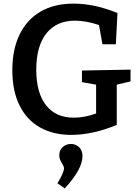

<svg xmlns="http://www.w3.org/2000/svg" viewBox="-20 -733 763 1059"><path d="M700 -349V-284L624 -266V-44Q490 11 373 11Q274 11 201 -30Q128 -71 88 -151Q48 -231 48 -346Q48 -461 88.5 -543.5Q129 -626 204.5 -669.5Q280 -713 385 -713Q503 -713 628 -661L619 -489H545L526 -595Q454 -619 393 -619Q292 -619 236 -549Q180 -479 180 -348Q180 -222 233.5 -153Q287 -84 387 -84Q447 -84 510 -107V-266L432 -280V-344ZM297 278Q333 218 333 195Q333 185 322 168Q315 157 311 147Q307 137 307 123Q307 95 326 78Q345 61 371 61Q397 61 416 78.5Q435 96 435 127Q435 201 337 306Z"/></svg>

Font: Bitter Pro SemiBold
Style: Regular
Weight: 600
Designer: Sol Matas, and Bitter project Authors
Foundry: Sol Matas
Version: Version 1.010